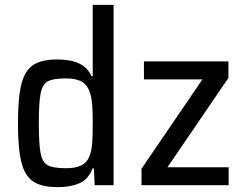

<svg xmlns="http://www.w3.org/2000/svg" viewBox="-20 -763 1006 791"><path d="M54 -254Q54 -360 68 -416Q82 -472 116.5 -495Q151 -518 216 -518Q270 -518 305 -502Q340 -486 357 -449H362V-743H448V0H370L367 -69H361Q344 -24 307 -8Q270 8 218 8Q153 8 118 -14.5Q83 -37 68.5 -93Q54 -149 54 -254ZM350 -123Q358 -146 360 -176Q362 -206 362 -260Q362 -302 360 -329.5Q358 -357 352 -377Q342 -411 318.5 -425.5Q295 -440 251 -440Q199 -440 177 -428Q155 -416 147.5 -379Q140 -342 140 -255Q140 -167 147.5 -130.5Q155 -94 177 -82Q199 -70 252 -70Q293 -70 316.5 -82.5Q340 -95 350 -123ZM563 0V-68L814 -436H573V-510H921V-442L670 -74H922V0Z"/></svg>

Font: Saira Semi Condensed
Style: Regular
Weight: 400
Width: 4
Designer: Hector Gatti with collaboration of the Omnibus-Type team
Foundry: Omnibus-Type
Version: Version 1.001; ttfautohint (v1.8)